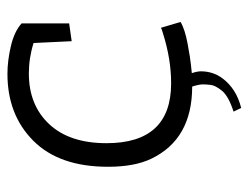

<svg xmlns="http://www.w3.org/2000/svg" viewBox="-98 -448 684 529"><g transform="rotate(-90 244.5 -183.0)"><path d="M202 118Q245 104 259.5 86Q274 68 275.5 55.5Q277 43 277 33Q277 23 271 4Q126 4 72 -109Q50 -155 50 -228Q50 -362 121.5 -433.5Q193 -505 306 -505Q342 -505 382.5 -495.5Q423 -486 445 -466V-335L396 -328L391 -433Q350 -446 307 -446Q220 -446 167.5 -390Q115 -334 115 -232Q115 -54 280 -54Q346 -54 416 -76Q430 -80 433 -82L449 -28Q429 -16 388.5 -8.5Q348 -1 331.5 0.5Q315 2 308 3Q313 18 313 28Q313 61 294 87Q265 126 212 139Z"/></g></svg>

Font: Antic
Style: Regular
Weight: 400
Version: Version 1.0002